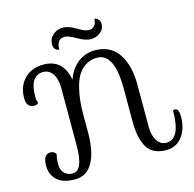

<svg xmlns="http://www.w3.org/2000/svg" viewBox="-133 -1054 1251 1241"><g transform="rotate(-15 492.0 -434.0)"><path d="M107 -525Q107 -507 115 -489Q106 -477 85 -477Q64 -477 49.5 -492Q35 -507 35 -541Q35 -620 83 -669.5Q131 -719 211 -719Q343 -719 368 -575Q390 -642 440 -682Q490 -722 557 -722Q661 -721 713 -643.5Q765 -566 765 -436V-153Q765 -95 788.5 -60Q812 -25 850 -25Q944 -25 944 -213Q945 -219 954.5 -219Q964 -219 969 -216Q984 -205 984 -167Q984 -83 944 -31Q904 21 838 21Q746 21 709.5 -40.5Q673 -102 673 -213V-436Q673 -672 557 -672Q512 -672 478.5 -649.5Q445 -627 426 -594Q407 -561 396 -515Q377 -441 377 -346V-218Q377 -94 337.5 -21.5Q298 51 218.5 51Q139 51 99 14.5Q59 -22 59 -82Q59 -159 109 -159Q121 -159 130 -153.5Q139 -148 145 -136Q137 -115 137 -73.5Q137 -32 158.5 -11Q180 10 213 10Q284 10 284 -158V-545Q284 -603 260.5 -638Q237 -673 196.5 -673Q156 -673 131.5 -640.5Q107 -608 107 -525ZM391 -857Q336 -857 336 -786Q321 -786 310 -797.5Q299 -809 299 -829Q299 -868 327 -892.5Q355 -917 393.5 -917Q432 -917 480.5 -887.5Q529 -858 553 -858Q577 -858 591.5 -874Q606 -890 606 -919Q621 -919 632 -906.5Q643 -894 643 -876Q643 -841 615 -819.5Q587 -798 551.5 -798Q516 -798 465.5 -827.5Q415 -857 391 -857Z"/></g></svg>

Font: Sofia
Style: Regular
Weight: 400
Designer: Paula Nazal and Daniel Hernndez
Foundry: Paula Nazal, Daniel Hernndez
Version: Version 1.001